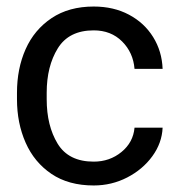

<svg xmlns="http://www.w3.org/2000/svg" viewBox="-20 -558 548 588"><path d="M392 -167H478Q476 -120 446.5 -79.5Q417 -39 369.5 -14.5Q322 10 267 10Q190 10 137.5 -25.5Q85 -61 58.5 -121Q32 -181 32 -254V-274Q32 -348 58.5 -407.5Q85 -467 138 -502.5Q191 -538 267 -538Q328 -538 375 -513Q422 -488 449 -444.5Q476 -401 478 -347H392Q388 -397 354 -431Q320 -465 267 -465Q191 -465 157 -410Q123 -355 123 -274V-254Q123 -173 156.5 -118Q190 -63 267 -63Q316 -63 352 -92.5Q388 -122 392 -167Z"/></svg>

Font: Freesentation 5 Medium
Style: Regular
Weight: 500
Designer: glyphs from Roboto by Christian Robertson / Hangul glyphs from Noto Sans CJK(Source Han Sans) by Jang Soo-young and Kang
Foundry: PT&
Version: Version 2.001